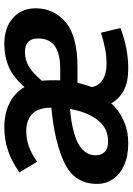

<svg xmlns="http://www.w3.org/2000/svg" viewBox="114 -698 599 866"><g transform="rotate(90 413.0 -264.5)"><path d="M446 -467Q476 -502 523 -523Q570 -544 626 -544Q684 -544 725.5 -525Q767 -506 788 -474Q809 -442 809 -404Q809 -302 716 -257Q623 -212 465 -197Q466 -136 494 -110Q522 -84 571 -84Q606 -84 639 -95.5Q672 -107 709 -133L757 -53Q662 15 556 15Q491 15 444.5 -8.5Q398 -32 372 -76Q330 -27 283 -6Q236 15 178 15Q104 15 60.5 -24Q17 -63 17 -127Q17 -208 79.5 -261.5Q142 -315 284 -315H353Q360 -347 372 -379Q368 -410 340 -428Q312 -446 268 -446Q234 -446 201.5 -440Q169 -434 127 -421L106 -509Q200 -544 287 -544Q349 -544 387 -524Q425 -504 446 -467ZM471 -281Q578 -291 629 -319.5Q680 -348 680 -398Q680 -420 665.5 -436.5Q651 -453 618 -453Q555 -453 519 -403.5Q483 -354 471 -281ZM290 -237Q222 -237 187.5 -213Q153 -189 153 -137Q153 -78 215 -78Q251 -78 281.5 -97Q312 -116 344 -155Q342 -166 341.5 -192Q341 -218 342 -237Z"/></g></svg>

Font: FiraGO Medium
Style: Italic
Weight: 500
Italic angle: -8°
Designer: bBox Type GmbH
Foundry: bBox Type GmbH
Version: Version 1.001